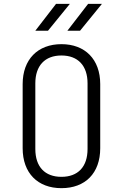

<svg xmlns="http://www.w3.org/2000/svg" viewBox="-20 -970 640 1000"><path d="M331 -810H397L511 -950H439ZM164 -810H230L344 -950H272ZM300 10C424 10 502 -68 502 -198V-532C502 -661 423 -740 300 -740C177 -740 98 -661 98 -532V-198C98 -68 177 10 300 10ZM300 -49C214 -49 164 -101 164 -194V-536C164 -628 214 -681 300 -681C386 -681 436 -628 436 -536V-194C436 -101 386 -49 300 -49Z"/></svg>

Font: JetBrains Mono ExtraLight
Style: Regular
Weight: 240
Monospace: yes
Designer: Philipp Nurullin, Konstantin Bulenkov
Foundry: JetBrains
Version: Version 2.305